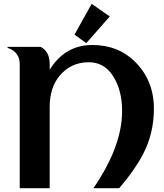

<svg xmlns="http://www.w3.org/2000/svg" viewBox="-20 -982 857 1002"><path d="M83 0V-647.5Q83 -710.9 19.5 -732.4V-737.3H192.4Q239.3 -713.4 239.3 -647.5V-618.2Q319.3 -747.1 461.9 -747.1Q594.7 -747.1 681.2 -663.1Q783.2 -564.5 783.2 -414.6Q783.2 -284.2 724.6 -173.8Q680.2 -90.3 602.1 0H467.8Q536.1 -99.6 573.2 -192.4Q617.2 -302.2 617.2 -402.8Q617.2 -515.1 566.9 -589.8Q521.5 -657.2 442.9 -657.2Q348.6 -657.2 289.1 -584Q239.3 -522.9 239.3 -422.9V0ZM458.5 -961.9 552.7 -896 430.2 -756.8 368.7 -801.3Z"/></svg>

Font: Berenika
Style: Bold
Weight: 700
Designer: Wojciech Kalinowski "wmk69" (wmk69@o2.pl)
Foundry: Wojciech Kalinowski "wmk69" (wmk69@o2.pl)
Version: Version 3.1.0; 2021-05-14